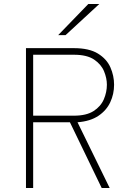

<svg xmlns="http://www.w3.org/2000/svg" viewBox="-20 -941 676 961"><path d="M110 0V-700H350Q426 -700 470 -673Q514 -646 532.5 -604Q551 -562 551 -517Q551 -470.5 532 -429.5Q513 -388.5 472.5 -361.2Q432 -334 368 -329L529 0H489L330 -329H146V0ZM146 -362H350Q412.5 -362 448.5 -385.2Q484.5 -408.5 499.8 -444.2Q515 -480 515 -517Q515 -549.5 500.8 -584.2Q486.5 -619 450.8 -643Q415 -667 350 -667H146ZM271 -765 422 -921H477L308 -765Z"/></svg>

Font: Overpass Thin
Style: Regular
Weight: 250
Designer: Delve Withrington, Dave Bailey, Thomas Jockin
Foundry: Delve Fonts LLC
Version: Version 4.000